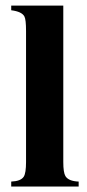

<svg xmlns="http://www.w3.org/2000/svg" viewBox="-20 -682 318 702"><path d="M267.6 0H21V-18.1Q56.2 -19.5 66.9 -36.1Q75.2 -49.3 75.2 -89.4V-568.4Q75.2 -610.8 69.3 -621.6Q60.1 -639.6 21 -644.5V-661.6H211.4V-89.4Q211.4 -51.3 219.2 -38.1Q230.5 -19.5 267.6 -18.1Z"/></svg>

Font: Dai Banna SIL Light
Style: Bold
Weight: 700
Designer: Victor Gaultney
Foundry: SIL International
Version: Version 2.001